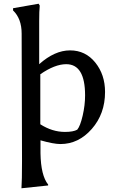

<svg xmlns="http://www.w3.org/2000/svg" viewBox="-20 -761 628 1029"><path d="M190 -648V-417Q273 -491 355.5 -491Q438 -491 490.5 -426Q543 -361 543 -268Q543 -151 472 -70Q401 11 304 11Q267 11 197 -9V60Q199 180 238 228V233L95 248Q98 208 98 102L96 -581Q96 -661 50 -705V-717L187 -741L193 -731Q190 -702 190 -648ZM328 -54Q373 -54 394 -66Q410 -85 423 -141Q436 -197 436 -250Q436 -417 335 -417Q274 -417 196 -363V-95Q260 -54 328 -54Z"/></svg>

Font: Asul
Style: Regular
Weight: 400
Version: Version 1.001